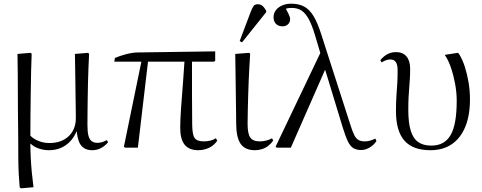

<svg xmlns="http://www.w3.org/2000/svg" viewBox="-20 -802 2618 1043"><path d="M94 221 87 216Q84 182 82 147Q80 112 79.5 67Q79 22 79 -41Q79 -57 78.5 -96Q78 -135 77.5 -186Q77 -237 77 -290.5Q77 -344 76.5 -391.5Q76 -439 75.5 -471Q75 -503 75 -509L146 -515L152 -510Q150 -471 149 -415.5Q148 -360 147 -298Q146 -236 145.5 -175.5Q145 -115 145 -65Q162 -47 190 -36Q218 -25 248 -25Q314 -25 353 -62Q392 -99 392 -161Q392 -180 391.5 -210.5Q391 -241 390.5 -277.5Q390 -314 389.5 -351.5Q389 -389 388.5 -422Q388 -455 387.5 -478.5Q387 -502 387 -509L458 -515L464 -510Q462 -473 460.5 -433Q459 -393 458 -353Q457 -313 456.5 -273.5Q456 -234 455.5 -196Q455 -158 455 -122Q455 -86 460.5 -65Q466 -44 478 -35Q490 -26 511 -26Q522 -26 535 -30Q548 -34 560 -41L567 -29Q549 -8 527.5 3Q506 14 481 14Q456 14 438 3.5Q420 -7 410.5 -29Q401 -51 397 -87H395Q375 -39 336 -12.5Q297 14 246 14Q217 14 190 4.5Q163 -5 147 -21H145Q145 13 147 54Q149 95 153 136.5Q157 178 162 215Z M1057 14Q1007 14 983 -16Q959 -46 959 -107Q959 -128 960 -152.5Q961 -177 963 -206.5Q965 -236 968 -273.5Q971 -311 974.5 -359Q978 -407 982 -467H784L729 0H660L653 -5L748 -467H601L604 -487Q615 -492 631 -497.5Q647 -503 664.5 -507.5Q682 -512 698.5 -514.5Q715 -517 725 -517L1149 -523V-472L1143 -467H1023Q1023 -417 1023 -372Q1023 -327 1023 -285.5Q1023 -244 1023.5 -205.5Q1024 -167 1024 -130Q1024 -73 1036.5 -53.5Q1049 -34 1086 -34Q1105 -34 1122 -38Q1139 -42 1153 -51L1160 -38Q1149 -21 1133 -9.5Q1117 2 1097.5 8Q1078 14 1057 14Z M1365 14Q1311 14 1287 -21Q1263 -56 1263 -132Q1263 -153 1262.5 -185Q1262 -217 1261.5 -255.5Q1261 -294 1260.5 -333.5Q1260 -373 1259.5 -408.5Q1259 -444 1258.5 -470.5Q1258 -497 1258 -509L1333 -515L1339 -510Q1337 -483 1335 -445Q1333 -407 1331 -364.5Q1329 -322 1328 -279Q1327 -236 1326 -197Q1325 -158 1325 -129Q1325 -76 1339.5 -55Q1354 -34 1391 -34Q1410 -34 1427 -38.5Q1444 -43 1458 -51L1464 -38Q1453 -22 1437.5 -10Q1422 2 1403.5 8Q1385 14 1365 14ZM1295 -572 1282 -579 1342 -738Q1351 -761 1358 -770Q1365 -779 1381 -779Q1394 -779 1404.5 -771Q1415 -763 1426 -744V-736Z M2019 -49 2025 -36Q2012 -15 1988.5 -1Q1965 13 1942 13Q1917 13 1900 3Q1883 -7 1870 -33.5Q1857 -60 1842 -109L1747 -421H1745L1560 0H1483L1477 -5L1720 -514L1692 -608Q1675 -666 1657 -698.5Q1639 -731 1617.5 -745Q1596 -759 1565 -759Q1555 -759 1547 -758Q1539 -757 1533 -754Q1541 -740 1546 -729.5Q1551 -719 1553.5 -711.5Q1556 -704 1556 -697Q1556 -681 1544.5 -670Q1533 -659 1515 -659Q1492 -659 1479 -672.5Q1466 -686 1466 -709Q1466 -730 1478.5 -746.5Q1491 -763 1513 -772.5Q1535 -782 1561 -782Q1603 -782 1632 -766.5Q1661 -751 1683 -715Q1705 -679 1725 -616L1884 -122Q1895 -86 1905 -67Q1915 -48 1928.5 -41Q1942 -34 1961 -34Q1978 -34 1992 -38.5Q2006 -43 2019 -49Z M2318 14Q2223 14 2177 -38Q2131 -90 2131 -199Q2131 -246 2133.5 -280.5Q2136 -315 2138 -347.5Q2140 -380 2140 -420Q2140 -450 2130.5 -464.5Q2121 -479 2100 -479Q2089 -479 2077.5 -475Q2066 -471 2053 -463L2046 -475Q2065 -498 2086 -508.5Q2107 -519 2131 -519Q2168 -519 2188 -495.5Q2208 -472 2208 -429Q2208 -398 2206.5 -373.5Q2205 -349 2203 -325.5Q2201 -302 2199.5 -273.5Q2198 -245 2198 -204Q2198 -136 2211 -93Q2224 -50 2251.5 -30.5Q2279 -11 2323 -11Q2395 -11 2428 -68.5Q2461 -126 2461 -254Q2461 -299 2452.5 -345.5Q2444 -392 2430 -433.5Q2416 -475 2396 -504L2467 -515L2473 -510Q2492 -480 2505 -439.5Q2518 -399 2525.5 -354Q2533 -309 2533 -262Q2533 -175 2507.5 -113Q2482 -51 2434 -18.5Q2386 14 2318 14Z"/></svg>

Font: Literata 60pt Light
Style: Regular
Weight: 300
Designer: Latin by Veronika Burian and Jose Scaglione. Greek by Irene Vlachou. Cyrillic by Vera Evstafieva.
Foundry: TypeTogether
Version: Version 3.103;gftools[0.9.29]